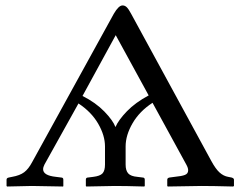

<svg xmlns="http://www.w3.org/2000/svg" viewBox="-20 -678 881 700"><path d="M522 -330.1 401.9 -549.8 280.8 -328.1Q328.6 -304.2 360.4 -271.5Q392.1 -238.8 400.9 -214.8Q412.1 -240.7 442.9 -272.5Q473.6 -304.2 522 -330.1ZM438 -144V-78.1Q438 -56.2 447.5 -45.7Q457 -35.2 481 -33.2L500 -30.8Q507.8 -30.8 507.8 -22.9V0L505.9 2Q438 0 398.9 0L294.9 2L293 0V-22.9Q293 -30.8 300.8 -30.8L319.8 -33.2Q344.7 -36.1 353.8 -45.9Q362.8 -55.7 362.8 -78.1V-144Q362.8 -184.1 337.9 -227.1Q313 -270 266.1 -300.8L142.1 -78.1Q137.2 -68.4 137.2 -61Q137.2 -38.1 184.1 -33.2L203.1 -30.8Q210.9 -30.8 210.9 -22.9V0L210 2Q120.1 0 96.2 0L5.9 2L3.9 0V-22.9Q3.9 -29.3 12.2 -30.8L23.9 -33.2Q52.2 -38.1 68.1 -50Q84 -62 97.2 -86.9L395 -627.9Q412.6 -658.2 426.8 -658.2Q435.5 -658.2 442.4 -651.4Q449.2 -644.5 458 -627.9L750 -91.8Q766.1 -62 780.5 -49.1Q794.9 -36.1 812 -33.2L824.2 -30.8Q833 -28.3 833 -22.9V0L830.1 2Q753.9 0 714.8 0L591.8 2L589.8 0V-22.9Q589.8 -29.3 598.1 -30.8L616.2 -33.2Q642.6 -35.6 654.3 -40.3Q666 -44.9 666 -57.1Q666 -65.9 659.2 -78.1L536.1 -303.2Q488.8 -272.5 463.4 -228.8Q438 -185.1 438 -144Z"/></svg>

Font: Common Serif News
Style: Regular
Weight: 450
Designer: Philipp H. Poll, Khaled Hosny
Foundry: Stefan Peev, Context Ltd.
Version: Version 1.026